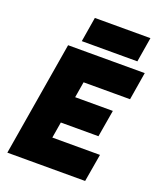

<svg xmlns="http://www.w3.org/2000/svg" viewBox="-161 -1002 927 1104"><g transform="rotate(20 302.0 -450.0)"><path d="M18 0 135 -700H320L203 0ZM148 0 177 -170H523L494 0ZM193 -268 221 -433H506L478 -268ZM237 -530 265 -700H604L576 -530ZM201 -749 226 -900H566L541 -749Z"/></g></svg>

Font: Figtree Light Black
Style: Italic
Weight: 900
Italic angle: -9.5°
Version: Version 2.000